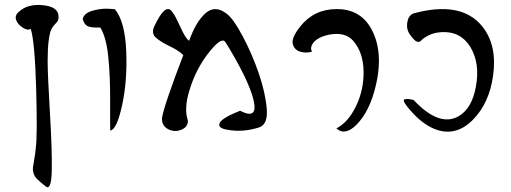

<svg xmlns="http://www.w3.org/2000/svg" viewBox="-20 -770 2113 794"><path d="M128 -158Q135 -209 129.5 -403.5Q124 -598 107 -651Q96 -642 74.5 -655.5Q53 -669 46.5 -688Q40 -707 60 -723Q96 -755 158 -748.5Q220 -742 222 -704Q223 -690 218.5 -683Q214 -676 207 -669.5Q200 -663 193 -650Q186 -637 181.5 -603.5Q177 -570 177 -518Q177 -462 186.5 -303Q196 -144 194 -62.5Q192 19 169 1Q145 -18 133.5 -29.5Q122 -41 118.5 -54.5Q115 -68 116 -76.5Q117 -85 121.5 -110Q126 -135 128 -158Z M395 -656Q354 -655 341 -662.5Q328 -670 322 -691Q327 -715 360.5 -725Q394 -735 425 -734L455 -732Q497 -681 502 -558.5Q507 -436 485 -335Q463 -234 436 -230Q435 -242 435.5 -350Q436 -458 427.5 -537.5Q419 -617 395 -656Z M650 -283Q660 -339 738 -542Q721 -560 681.5 -579Q642 -598 623.5 -615.5Q605 -633 618 -661Q641 -710 658.5 -725Q676 -740 688.5 -725.5Q701 -711 711.5 -688.5Q722 -666 735.5 -638.5Q749 -611 762 -601Q790 -680 830 -715.5Q870 -751 919 -712Q946 -691 984 -619.5Q1022 -548 1049.5 -468.5Q1077 -389 1083 -322Q1089 -255 1051 -243Q985 -222 923 -233Q883 -239 887 -257Q891 -280 973 -312Q1039 -278 1032 -337Q1023 -410 930 -567Q921 -582 912 -596Q898 -618 852 -563Q791 -490 763 -395Q740 -320 757 -272Q758 -245 730 -233.5Q702 -222 675 -236Q648 -250 650 -283Z M1371 -239Q1420 -264 1452.5 -331.5Q1485 -399 1483.5 -476.5Q1482 -554 1440 -602Q1406 -640 1338 -626Q1285 -614 1270 -584Q1263 -570 1270 -556Q1243 -549 1219.5 -557Q1196 -565 1190.5 -589.5Q1185 -614 1222 -661Q1279 -732 1371.5 -732.5Q1464 -733 1510 -660Q1568 -565 1535 -420Q1510 -310 1454 -254Q1407 -207 1371 -239Z M1805 -637Q1774 -635 1752 -623.5Q1730 -612 1722.5 -603Q1715 -594 1704 -598Q1693 -602 1676 -626Q1660 -648 1664 -676Q1668 -704 1688 -714Q1888 -769 1975 -660Q2037 -582 2019 -456Q2003 -343 1936 -275Q1858 -196 1763 -243Q1713 -268 1665 -328Q1664 -329 1660.5 -334Q1657 -339 1656 -340.5Q1655 -342 1652.5 -346Q1650 -350 1650 -351.5Q1650 -353 1650 -356Q1650 -359 1653.5 -359.5Q1657 -360 1661 -360.5Q1665 -361 1672.5 -360Q1680 -359 1690 -357Q1796 -244 1876 -289Q1932 -321 1948 -412Q1966 -508 1925 -576Q1884 -642 1805 -637Z"/></svg>

Font: HarSinai
Style: Regular
Weight: 400
Version: Version 1.1